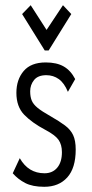

<svg xmlns="http://www.w3.org/2000/svg" viewBox="-20 -708 353 738"><path d="M150 10Q105 10 77 -4.5Q49 -19 29 -42L56 -100Q89 -42 151 -42Q182 -42 200 -63.5Q218 -85 218 -123Q218 -152 205 -170.5Q192 -189 154 -209Q103 -236 73 -267Q43 -298 43 -351Q43 -402 71 -435Q99 -468 156 -468Q198 -468 225 -452.5Q252 -437 269 -404L241 -355Q227 -389 206 -404Q185 -419 158 -419Q126 -419 111 -400.5Q96 -382 96 -357Q96 -336 102 -321.5Q108 -307 124.5 -293.5Q141 -280 173 -262Q208 -242 229.5 -226Q251 -210 261 -189Q271 -168 271 -133Q271 -62 238.5 -26Q206 10 150 10ZM98 -688 159 -593 222 -688 254 -654 167 -514H152L65 -654Z"/></svg>

Font: Inconsolata ExtraCondensed Thin
Style: Regular
Weight: 100
Width: 2
Monospace: yes
Designer: Raph Levien, Cyreal, Brenton Simpson
Foundry: Raph Levien, Cyreal, Google
Version: Version 3.100; ttfautohint (v1.8.4.7-5d5b)